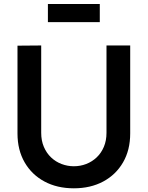

<svg xmlns="http://www.w3.org/2000/svg" viewBox="-20 -954 760 988"><path d="M226.5 -840V-933.5H493.5V-840ZM360 15Q274 15 208.8 -20Q143.5 -55 106.8 -118.5Q70 -182 70 -267.5V-719L192 -720V-270.5Q192 -230 205.8 -198Q219.5 -166 243 -143.8Q266.5 -121.5 297 -110Q327.5 -98.5 360 -98.5Q393.5 -98.5 423.8 -110.2Q454 -122 477.5 -144.2Q501 -166.5 514.5 -198.5Q528 -230.5 528 -270.5V-720H650V-267.5Q650 -182 613.2 -118.5Q576.5 -55 511.2 -20Q446 15 360 15Z"/></svg>

Font: Manrope ExtraLight
Style: Bold
Weight: 700
Version: Version 4.504